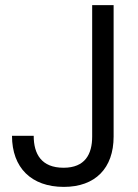

<svg xmlns="http://www.w3.org/2000/svg" viewBox="-20 -720 539 752"><path d="M230 12C353 12 425 -61 425 -185V-700H341V-185C341 -116 313 -63 229 -63C142 -63 112 -117 112 -188H27C27 -63 103 12 230 12Z"/></svg>

Font: Rootstock Sans Body
Style: Regular
Weight: 400
Designer: Colophon Foundry, Jonny Pinhorn
Foundry: Colophon Foundry
Version: Version 1.200;FEAKit 1.0